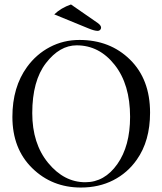

<svg xmlns="http://www.w3.org/2000/svg" viewBox="-20 -839 735 869"><path d="M301.3 -818.8 422.4 -734.9Q437.5 -724.1 437.5 -713.9Q437.5 -708 433.1 -703.6Q428.7 -699.2 422.4 -699.2Q407.2 -699.2 379.4 -710.9L225.6 -773.9Q255.9 -803.2 301.3 -818.8ZM327.1 -633.8Q250 -633.8 188 -553.5Q126 -473.1 126 -327.1Q126 -189 198 -101.6Q270 -14.2 366.2 -14.2Q453.1 -14.2 511 -96.2Q568.8 -178.2 568.8 -310.1Q568.8 -457 499 -545.4Q429.2 -633.8 327.1 -633.8ZM659.2 -329.1Q659.2 -201.2 599.1 -116.2Q557.1 -56.2 492.4 -23.2Q427.7 9.8 346.2 9.8Q215.3 9.8 125.7 -78.1Q36.1 -166 36.1 -310.1Q36.1 -444.8 102.5 -536.1Q144.5 -593.8 205.8 -626Q267.1 -658.2 339.8 -658.2Q478 -658.2 568.6 -569.1Q659.2 -480 659.2 -329.1Z"/></svg>

Font: Linux Libertine Display
Style: Regular
Weight: 400
Designer: Philipp H. Poll
Foundry: Philipp H. Poll
Version: Version 5.0.9